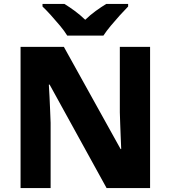

<svg xmlns="http://www.w3.org/2000/svg" viewBox="-20 -951 863 971"><path d="M739 0H519L231 -523H227Q229 -494 230.5 -460.5Q232 -427 233.5 -393.5Q235 -360 236 -330V0H84V-714H303L590 -197H593Q592 -225 590.5 -257.5Q589 -290 588 -322Q587 -354 586 -383V-714H739ZM320 -771Q306 -794 283.5 -821Q261 -848 237.5 -874Q214 -900 195 -918V-931H306Q332 -915 358.5 -895.5Q385 -876 411 -851Q437 -876 464 -895.5Q491 -915 517 -931H628V-918Q610 -900 586.5 -874Q563 -848 540.5 -821Q518 -794 503 -771Z"/></svg>

Font: Noto Sans Thai ExtraBold
Style: Regular
Weight: 800
Version: Version 2.001